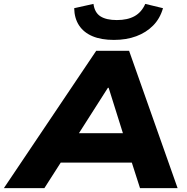

<svg xmlns="http://www.w3.org/2000/svg" viewBox="-71 -966 960 986"><path d="M-51 0 423 -705H592L841 0H648L587 -190L653 -131H192L278 -189L157 0ZM483 -515 307 -239 280 -282H614L574 -238L487 -515ZM514 -761Q449 -761 404 -780Q359 -799 335 -835.5Q311 -872 310 -924L409 -946Q415 -901 445 -882Q475 -863 529 -863Q584 -863 620 -883Q656 -903 675 -946L766 -924Q751 -871 715.5 -835Q680 -799 629 -780Q578 -761 514 -761Z"/></svg>

Font: Nunito Sans 10pt SemiExpanded Black
Style: Italic
Weight: 900
Width: 6
Italic angle: -9°
Designer: Vernon Adams
Foundry: Vernon Adams
Version: Version 3.101;gftools[0.9.27]